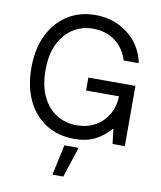

<svg xmlns="http://www.w3.org/2000/svg" viewBox="-102 -818 955 1141"><g transform="rotate(10 375.0 -247.5)"><path d="M383.5 9.9Q286.9 9.9 214 -35.5Q141 -81 100.3 -164.8Q59.7 -248.6 59.7 -363.6Q59.7 -478.7 101.2 -562.5Q142.8 -646.3 215.2 -691.8Q287.6 -737.2 380.7 -737.2Q457.4 -737.2 521 -707.2Q584.5 -677.2 627.1 -623.8Q669.7 -570.3 683.2 -500H592.3Q570.7 -572.1 514.9 -613.5Q459.2 -654.8 380.7 -654.8Q316.1 -654.8 262.4 -621.4Q208.8 -588.1 176.8 -523.1Q144.9 -458.1 144.9 -363.6Q144.9 -269.2 176.5 -204.2Q208.1 -139.2 262.1 -105.8Q316.1 -72.4 383.5 -72.4Q446.7 -72.4 495.2 -99.8Q543.7 -127.1 571.9 -175.1Q600.1 -223 602.3 -285.5H403.4V-363.6H687.5V0H613.6L603 -88.8H599.4Q557.9 -41.2 506.7 -15.6Q455.6 9.9 383.5 9.9ZM358.7 241.5H293.3L333.1 57.5H419Z"/></g></svg>

Font: Linik Sans
Style: Regular
Weight: 400
Designer: Rasmus Andersson (font), Marc Monis (original base), Kil Hyung-jin (Pretendard portions), Cristiano Sobral (main changes
Foundry: rsms
Version: Version 3.018;May 31, 2022;FontCreator 14.0.0.2814 64-bit; t